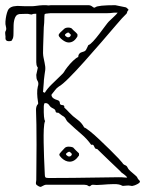

<svg xmlns="http://www.w3.org/2000/svg" viewBox="-20 -718 560 741"><path d="M140 2Q137 5 128.5 0.5Q120 -4 119 -8Q118 -12 119 -15.5Q120 -19 120 -23Q120 -47 120.5 -83.5Q121 -120 121 -160.5Q121 -201 120.5 -236.5Q120 -272 119 -294Q119 -300 120.5 -306Q122 -312 127 -317Q128 -318 126 -329.5Q124 -341 123.5 -356.5Q123 -372 126 -384Q128 -389 128 -394.5Q128 -400 126 -404Q122 -410 121 -416Q120 -422 120 -429L126 -457Q122 -462 121 -467.5Q120 -473 120 -478V-665Q107 -665 105 -663Q103 -661 95 -663Q90 -665 78.5 -664.5Q67 -664 62 -664Q45 -665 39 -652Q33 -639 32.5 -621Q32 -603 32 -587Q32 -571 27 -565Q27 -559 14 -559Q1 -559 1 -571Q2 -574 0.5 -583.5Q-1 -593 1 -597Q6 -604 3 -614.5Q0 -625 1 -635Q3 -660 10 -677Q17 -694 45 -695Q49 -695 51.5 -695Q54 -695 77 -694Q82 -694 97 -694Q112 -694 116 -695Q151 -700 167 -697Q172 -698 177 -698H321Q330 -698 337 -692Q344 -686 348 -690Q358 -698 425 -698L464 -690Q466 -690 468.5 -688Q471 -686 473 -684Q477 -681 475.5 -679Q474 -677 472 -675Q471 -671 469.5 -667.5Q468 -664 465 -662Q454 -652 429 -622.5Q404 -593 371.5 -555.5Q339 -518 306 -481Q273 -444 246.5 -417.5Q220 -391 207 -384Q198 -378 192 -369.5Q186 -361 179 -353Q178 -352 179.5 -347Q181 -342 187 -338Q193 -334 202 -331.5Q211 -329 211 -320Q211 -313 220.5 -312.5Q230 -312 228 -303Q233 -298 238 -293.5Q243 -289 247 -284Q261 -269 278 -257Q295 -245 305 -226Q310 -225 326.5 -212Q343 -199 363.5 -179.5Q384 -160 404 -140.5Q424 -121 437.5 -106.5Q451 -92 452 -90Q456 -83 463 -80.5Q470 -78 473 -70Q475 -65 484 -57Q493 -49 501.5 -42Q510 -35 510 -32Q512 -27 517.5 -22Q523 -17 517 -12Q511 -7 500.5 -3Q490 1 485 -1Q477 -3 465 -1.5Q453 0 452 -1Q441 -8 418.5 -7.5Q396 -7 373.5 -5Q351 -3 338 -5Q333 -5 329.5 -1Q326 3 320 -1Q315 -5 305 -5H163Q157 -6 151 -3.5Q145 -1 140 2ZM153 -360Q161 -374 178 -391Q195 -408 210.5 -422.5Q226 -437 227 -440Q230 -446 240 -459Q250 -472 262 -483.5Q274 -495 282 -498Q282 -514 300 -518Q310 -520 313.5 -528.5Q317 -537 321 -544Q328 -546 339.5 -558.5Q351 -571 363.5 -587.5Q376 -604 386 -617.5Q396 -631 400 -635Q405 -640 417.5 -651.5Q430 -663 434 -669H419Q414 -668 404.5 -667.5Q395 -667 390 -667H186Q180 -667 174 -667Q168 -667 163 -666L161 -665Q160 -666 159 -666Q152 -664 152 -662Q151 -655 151 -643Q151 -631 149 -613Q148 -568 146.5 -538.5Q145 -509 148 -496Q153 -473 154.5 -461.5Q156 -450 152 -430Q150 -418 149.5 -409.5Q149 -401 149 -400L146 -363ZM245 -554Q232 -554 215 -569Q207 -577 206.5 -581.5Q206 -586 212 -592L227 -606Q232 -611 241.5 -611.5Q251 -612 257 -608Q262 -602 267.5 -597.5Q273 -593 278 -587Q279 -587 279 -583V-578Q266 -554 245 -554ZM243 -574Q250 -574 253 -581V-585Q249 -587 247 -591Q243 -594 237 -590L232 -586Q229 -583 233 -579Q238 -574 243 -574ZM168 -31Q193 -31 260 -31.5Q327 -32 439 -34Q452 -34 460 -33Q468 -32 471 -33Q469 -37 460 -44Q451 -51 449 -52Q446 -56 432 -69Q418 -82 401.5 -98Q385 -114 371.5 -127Q358 -140 355 -143Q348 -143 346 -147.5Q344 -152 341.5 -156.5Q339 -161 332 -159Q316 -182 293.5 -201Q271 -220 240 -249Q236 -254 233.5 -259.5Q231 -265 225 -269Q219 -272 214.5 -276Q210 -280 205 -283Q195 -282 194.5 -288.5Q194 -295 186 -299Q175 -304 171 -310.5Q167 -317 162 -319Q160 -320 155.5 -320Q151 -320 151 -318Q150 -315 149.5 -312.5Q149 -310 149 -307Q148 -258 154 -251Q150 -242 149 -219.5Q148 -197 148.5 -168Q149 -139 150 -111.5Q151 -84 152 -65Q153 -46 153 -43Q153 -36 155.5 -33.5Q158 -31 168 -31ZM249 -94Q233 -94 218 -108Q209 -117 209 -121Q209 -125 216 -132L230 -147Q235 -152 245 -152Q255 -152 262 -149Q267 -143 272 -138.5Q277 -134 284 -127Q285 -127 285 -123V-118Q269 -94 249 -94ZM247 -114Q254 -114 257 -121V-125Q253 -127 251 -131Q247 -134 241 -130L236 -126Q233 -123 237 -119Q242 -114 247 -114Z"/></svg>

Font: Sankofa Display
Style: Regular
Weight: 400
Designer: Batsirai Madzonga
Foundry: Batsirai Madzonga
Version: Version 1.000; ttfautohint (v1.8.4.7-5d5b)